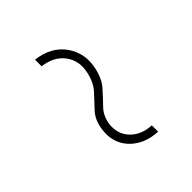

<svg xmlns="http://www.w3.org/2000/svg" viewBox="2 -611 409 409"><g transform="rotate(45 207.0 -406.5)"><path d="M266 -365Q241.5 -368.5 227 -381.8Q212.5 -395 198 -408.8Q183.5 -422.5 159 -428Q128.5 -435 106.2 -418.5Q84 -402 80 -369H60Q65.5 -412.5 95 -433.5Q124.5 -454.5 162 -447Q189 -441.5 204.5 -427.8Q220 -414 233.5 -400.8Q247 -387.5 268 -384Q296.5 -380.5 315 -398.2Q333.5 -416 335 -446H354Q352 -406.5 327.8 -383.2Q303.5 -360 266 -365Z"/></g></svg>

Font: Big Shoulders Stencil Display Thin
Style: Regular
Weight: 100
Designer: Patric King
Foundry: XO Type Co
Version: Version 1.000